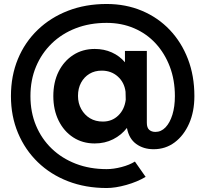

<svg xmlns="http://www.w3.org/2000/svg" viewBox="-20 -735 1032 965"><path d="M516 210Q410 210 322 176Q234 142 170 80Q106 18 70.5 -66.5Q35 -151 35 -252Q35 -354 70 -438.5Q105 -523 169.5 -585Q234 -647 322 -681Q410 -715 516 -715Q612 -715 693 -681Q774 -647 833 -585Q892 -523 924.5 -438.5Q957 -354 957 -252Q957 -174 930.5 -114Q904 -54 858 -19.5Q812 15 752 15Q701 15 664.5 -11.5Q628 -38 618 -92Q590 -56 548.5 -35Q507 -14 456 -14Q395 -14 348 -44.5Q301 -75 274.5 -129Q248 -183 248 -252Q248 -322 274.5 -375Q301 -428 348 -458.5Q395 -489 456 -489Q503 -489 542 -471.5Q581 -454 608 -422V-479H718V-118Q718 -93 730 -82.5Q742 -72 761 -72Q790 -72 812 -95Q834 -118 846.5 -158.5Q859 -199 859 -252Q859 -333 833.5 -400Q808 -467 762.5 -516.5Q717 -566 654 -593Q591 -620 516 -620Q431 -620 361 -593Q291 -566 240 -516.5Q189 -467 161 -400Q133 -333 133 -252Q133 -171 161 -104Q189 -37 240 12Q291 61 361 88Q431 115 516 115Q551 115 591 104.5Q631 94 658 77L712 154Q670 179 615 194.5Q560 210 516 210ZM497 -124Q543 -124 574.5 -154.5Q606 -185 612 -234L611 -274Q605 -321 572 -350.5Q539 -380 491 -380Q456 -380 429.5 -364Q403 -348 387.5 -319.5Q372 -291 372 -253Q372 -216 388.5 -186.5Q405 -157 432.5 -140.5Q460 -124 497 -124Z"/></svg>

Font: Figtree Light
Style: Bold
Weight: 700
Version: Version 2.002